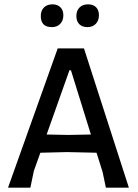

<svg xmlns="http://www.w3.org/2000/svg" viewBox="-20 -865 635 885"><path d="M219 -740Q168 -740 168 -791Q168 -816 182.5 -830.5Q197 -845 222 -845Q245 -845 258.5 -831.5Q272 -818 272 -795Q272 -770 257.5 -755Q243 -740 219 -740ZM332 -791Q332 -816 346.5 -830.5Q361 -845 386 -845Q410 -845 423 -831.5Q436 -818 436 -795Q436 -770 421.5 -755Q407 -740 383 -740Q359 -740 345.5 -753.5Q332 -767 332 -791ZM367 -642 574 0H468L453 -72L425 -161L289 -164L166 -161L136 -77L120 0H17L246 -642ZM296 -243 399 -245 307 -541H300L195 -245Z"/></svg>

Font: Alegreya Sans SC Medium
Style: Regular
Weight: 500
Designer: Juan Pablo del Peral
Foundry: Huerta Tipografica
Version: Version 2.001;PS 002.001;hotconv 1.0.88;makeotf.lib2.5.64775